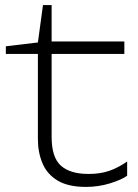

<svg xmlns="http://www.w3.org/2000/svg" viewBox="-20 -723 542 755"><path d="M3 -511V-541L129 -556L149 -703H183V-560H469V-511H183V-185Q183 -104 219.5 -71.5Q256 -39 328 -39Q375 -39 410.5 -51.5Q446 -64 480 -88V-32Q458 -16 412.5 -2Q367 12 318 12Q248 12 206.5 -13Q165 -38 147 -81Q129 -124 129 -176V-511Z"/></svg>

Font: Unbounded ExtraLight
Style: Regular
Weight: 250
Designer: Luke Prowse, Jean-Baptiste Morizot, Fátima Lázaro, Florian Runge
Foundry: NaN
Version: Version 1.701;gftools[0.9.28.dev5+ged2979d]